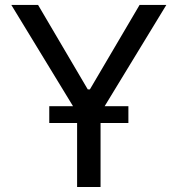

<svg xmlns="http://www.w3.org/2000/svg" viewBox="-20 -747 710 767"><path d="M25.2 -727.3 271.7 -322.8H176.8V-255.7H288V0H381.7V-255.7H492.9V-322.8H398.1L644.5 -727.3H537.6L339.1 -389.9H330.6L132.1 -727.3Z"/></svg>

Font: Margiela Sans Text
Style: Regular
Weight: 400
Designer: Stefan Endress, Andreas Faust
Version: Version 1.100;FEAKit 1.0